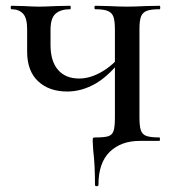

<svg xmlns="http://www.w3.org/2000/svg" viewBox="-20 -488 604 665"><path d="M303 34Q301 8 301 0Q301 -9 302.5 -10.5Q304 -12 312 -12Q343 -12 356 -16.5Q369 -21 373.5 -35Q378 -49 378 -81V-385Q378 -415 373 -429.5Q368 -444 353.5 -450Q339 -456 310 -456Q307 -456 307 -462Q307 -468 310 -468L356 -467Q396 -465 421 -465Q445 -465 485 -467L533 -468Q535 -468 535 -462Q535 -456 533 -456Q503 -456 488.5 -450.5Q474 -445 468.5 -431Q463 -417 463 -387V-81Q463 -51 468 -36.5Q473 -22 487.5 -17Q502 -12 532 -12Q534 -12 534 -6Q534 0 532 0H464Q399 0 360 38Q321 76 321 152Q321 157 315 157Q309 157 309 152Q309 82 303 34ZM74 -309V-387Q74 -426 59.5 -441Q45 -456 20 -456Q17 -456 17 -462Q17 -468 20 -468L61 -467Q99 -465 116 -465Q133 -465 175 -467L223 -468Q225 -468 225 -462Q225 -456 223 -456Q190 -456 172.5 -440.5Q155 -425 155 -385V-332Q155 -276 181 -246Q207 -216 254 -216Q292 -216 332 -239Q372 -262 402 -301L407 -290Q359 -226 311 -198.5Q263 -171 213 -171Q150 -171 112 -206.5Q74 -242 74 -309Z"/></svg>

Font: Cormorant SC SemiBold
Style: Regular
Weight: 600
Designer: Christian Thalmann (Catharsis Fonts)
Foundry: Catharsis Fonts
Version: Version 4.000